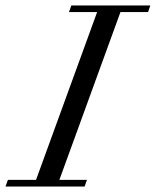

<svg xmlns="http://www.w3.org/2000/svg" viewBox="-66 -683 570 703"><path d="M-45.9 0 -37.1 -24.4H65.9L289.6 -638.7H186.5L195.3 -663.1H484.4L476.1 -638.7H375L151.4 -24.4H252.4L243.7 0Z"/></svg>

Font: Elstob 18pt
Style: Italic
Weight: 400
Italic angle: -20°
Designer: Peter S. Baker
Version: Version 1.015